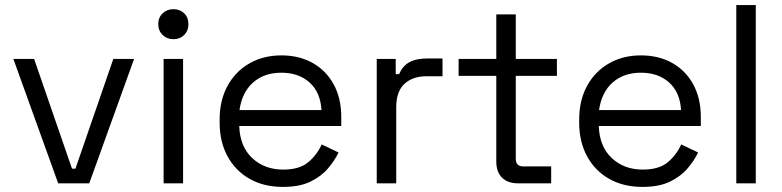

<svg xmlns="http://www.w3.org/2000/svg" viewBox="-20 -720 3072 754"><path d="M330.5 0H208.5L32.5 -488.5H114L262.8 -57.5H276.2L425 -488.5H506.5Z M699 0H622.5V-488.5H699ZM660.8 -566Q635.8 -566 618.6 -582.8Q601.5 -599.5 601.5 -625Q601.5 -651.2 618.6 -667.6Q635.8 -684 660.8 -684Q686.8 -684 703.4 -667.6Q720 -651.2 720 -625Q720 -599.5 703.4 -582.8Q686.8 -566 660.8 -566Z M1091 14Q1016.2 14 960.5 -17.5Q904.8 -49 873.6 -106.1Q842.5 -163.2 842.5 -238.2V-250.2Q842.5 -326 873.5 -382.8Q904.5 -439.5 959.4 -471Q1014.2 -502.5 1085.2 -502.5Q1154.5 -502.5 1207.4 -473Q1260.2 -443.5 1290.2 -389Q1320.2 -334.5 1320.2 -260V-225.2H919.5Q922.2 -144.2 970.6 -99.1Q1019 -54 1092 -54Q1156.2 -54 1190.6 -83Q1225 -112 1243.2 -152.8L1309.5 -121.2Q1294.8 -90 1268.2 -58.8Q1241.8 -27.5 1199.2 -6.8Q1156.8 14 1091 14ZM920.5 -287.8H1242.5Q1238.5 -357.8 1195.6 -396.1Q1152.8 -434.5 1085 -434.5Q1017.5 -434.5 974 -396.1Q930.5 -357.8 920.5 -287.8Z M1536 0H1459.5V-488.5H1534V-428.8H1547.5Q1560.8 -461 1587.8 -475.8Q1614.8 -490.5 1660 -490.5H1717.8V-420.5H1654.2Q1601 -420.5 1568.5 -390.9Q1536 -361.2 1536 -298.5Z M2144.5 0H2015Q1973.5 0 1951.2 -22.6Q1929 -45.2 1929 -85V-422H1781V-488.5H1929V-663.5H2005.5V-488.5H2167V-422H2005.5V-96.5Q2005.5 -66.5 2035 -66.5H2144.5Z M2503 14Q2428.2 14 2372.5 -17.5Q2316.8 -49 2285.6 -106.1Q2254.5 -163.2 2254.5 -238.2V-250.2Q2254.5 -326 2285.5 -382.8Q2316.5 -439.5 2371.4 -471Q2426.2 -502.5 2497.2 -502.5Q2566.5 -502.5 2619.4 -473Q2672.2 -443.5 2702.2 -389Q2732.2 -334.5 2732.2 -260V-225.2H2331.5Q2334.2 -144.2 2382.6 -99.1Q2431 -54 2504 -54Q2568.2 -54 2602.6 -83Q2637 -112 2655.2 -152.8L2721.5 -121.2Q2706.8 -90 2680.2 -58.8Q2653.8 -27.5 2611.2 -6.8Q2568.8 14 2503 14ZM2332.5 -287.8H2654.5Q2650.5 -357.8 2607.6 -396.1Q2564.8 -434.5 2497 -434.5Q2429.5 -434.5 2386 -396.1Q2342.5 -357.8 2332.5 -287.8Z M2948 0H2871.5V-700H2948Z"/></svg>

Font: Space Grotesk Variable Light
Style: Regular
Weight: 300
Designer: Florian Karsten
Foundry: Florian Karsten
Version: Version 2.000